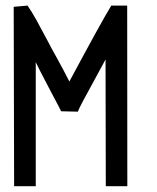

<svg xmlns="http://www.w3.org/2000/svg" viewBox="-20 -661 558 684"><path d="M28.8 -636.7 78.1 -641.1Q92.8 -620.1 110.1 -588.9Q127.4 -557.6 148.2 -518.1Q168.9 -478.5 180.7 -458Q207.5 -409.7 227.1 -370.6Q344.2 -588.9 376.5 -641.1H433.1L433.6 2.4H356.9L356 -449.2Q342.8 -423.8 317.1 -377.4Q291.5 -331.1 275.6 -301Q259.8 -271 257.3 -263.2L197.8 -264.6Q196.3 -268.1 187.3 -285.2Q178.2 -302.2 159.4 -338.1Q140.6 -374 122.6 -408.7Q111.8 -431.6 107.4 -439.5V2.4H30.3Z"/></svg>

Font: FantasqueSansM Nerd Font
Style: Regular
Weight: 400
Monospace: yes
Designer: Jany Belluz
Version: Version 1.8.0 ; ttfautohint (v1.8.2);Nerd Fonts 3.4.0